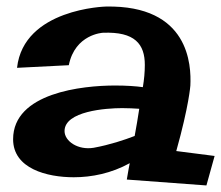

<svg xmlns="http://www.w3.org/2000/svg" viewBox="-20 -532 675 586"><path d="M518 -71C557 -210 561 -271 561 -271C564 -333 558 -517 303 -512C303 -512 52 -506 32 -325L190 -333C209 -428 294 -432 294 -432C392 -436 422 -397 422 -334C422 -312 420 -290 416 -266C394 -269 366 -271 331 -271C232 -271 20 -249 20 -107C20 -17 124 9 205 9C260 9 320 -3 376 -34C376 -34 370 -4 367 16L610 34L635 -56ZM405 -200C401 -173 396 -144 391 -117C360 -105 315 -90 266 -81C218 -73 177 -101 177 -132C177 -193 304 -202 353 -202C372 -202 390 -201 405 -200Z"/></svg>

Font: Peralta
Style: Regular
Weight: 400
Designer: Astigmatic (AOETI)
Foundry: Astigmatic (AOETI)
Version: Version 1.000